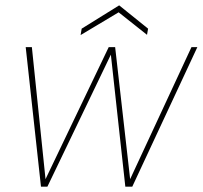

<svg xmlns="http://www.w3.org/2000/svg" viewBox="-20 -697 757 717"><path d="M133 0 76 -521H99L150 -28L386 -521H410L466 -28L695 -521H717L474 0H448L394 -493L157 0ZM281 -566 285 -590 425 -677 533 -590 529 -567 423 -651Z"/></svg>

Font: DM Sans 10pt Thin
Style: Italic
Weight: 250
Italic angle: -10°
Version: Version 4.004;gftools[0.9.30]